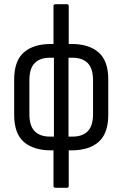

<svg xmlns="http://www.w3.org/2000/svg" viewBox="-20 -703 579 908"><path d="M221 8Q138 8 92.5 -32Q47 -72 47 -160V-327Q47 -415 92.5 -455Q138 -495 221 -495H233V-675Q233 -683 242 -683H297Q305 -683 305 -675V-495H318Q401 -495 446.5 -455Q492 -415 492 -327V-160Q492 -72 446.5 -32Q401 8 318 8H305V176Q305 185 297 185H242Q233 185 233 176V8ZM216 -57H235V-430H216Q169 -430 144 -404.5Q119 -379 119 -323V-163Q119 -108 144 -82.5Q169 -57 216 -57ZM323 -430H304V-57H323Q370 -57 395 -82.5Q420 -108 420 -163V-323Q420 -379 395 -404.5Q370 -430 323 -430Z"/></svg>

Font: Sofia Sans Cond
Style: Regular
Weight: 400
Width: 3
Designer: Botio Nikoltchev, Ani Petrova
Foundry: lettersoup
Version: Version 4.100; ttfautohint (v1.8.3)